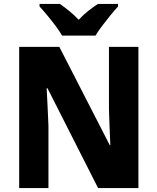

<svg xmlns="http://www.w3.org/2000/svg" viewBox="-20 -951 796 971"><path d="M680 0H476L220 -505H216Q219 -454 221 -405.5Q223 -357 225 -315V0H77V-714H280L535 -217H538Q536 -267 534 -313Q532 -359 531 -400V-714H680ZM294 -771Q282 -792 261.5 -819.5Q241 -847 219 -873.5Q197 -900 180 -918V-931H283Q305 -916 329.5 -896Q354 -876 378 -851Q402 -877 427 -896.5Q452 -916 475 -931H577V-918Q560 -900 538.5 -873.5Q517 -847 496.5 -820Q476 -793 463 -771Z"/></svg>

Font: Noto Sans Tamil SemiCondensed ExtraBold
Style: Regular
Weight: 800
Width: 4
Designer: Jelle Bosma - Monotype Design Team
Foundry: Monotype Imaging Inc.
Version: Version 2.004; ttfautohint (v1.8.4.7-5d5b)